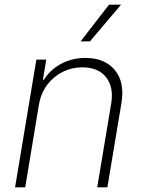

<svg xmlns="http://www.w3.org/2000/svg" viewBox="-20 -800 614 820"><path d="M146.3 -353.7 87.7 0H44.4L135.3 -545.5H177.6L163.4 -459.2H167.6Q193.2 -501.4 240.1 -527Q286.9 -552.6 345.2 -552.6Q427.2 -552.6 470.3 -500.9Q513.5 -449.2 498.6 -359.7L438.6 0H395.2L454.9 -358Q466.3 -427.6 433.1 -470Q399.9 -512.4 332 -512.4Q286.2 -512.4 247 -492.5Q207.7 -472.7 181.1 -437Q154.5 -401.3 146.3 -353.7ZM324.2 -623.2 445.7 -780.2H497.2L364 -623.2Z"/></svg>

Font: Inter Extra Light  BETA
Style: Italic
Weight: 200
Italic angle: 9.39999°
Designer: Rasmus Andersson
Foundry: rsms
Version: Version 3.011;git-f93a4a705